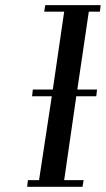

<svg xmlns="http://www.w3.org/2000/svg" viewBox="-20 -722 409 742"><path d="M85 0 87.9 -25.9H130.9L180.2 -350.1H104L106.9 -376H184.1L228 -676.8H150.9L154.8 -702.1H369.1L366.2 -676.8H323.2L278.8 -376H355L352.1 -350.1H274.9L228 -25.9H303.2L298.8 0Z"/></svg>

Font: Dehuti Alt
Style: Bold-Italic
Weight: 700
Version: Version 1.2